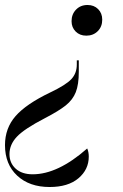

<svg xmlns="http://www.w3.org/2000/svg" viewBox="-69 -538 493 770"><path d="M-49 44Q-49 -24 -6.5 -72.5Q36 -121 132 -167Q195 -197 217 -220.5Q239 -244 239 -279V-296H247V-250Q247 -199 235 -168.5Q223 -138 195 -115.5Q167 -93 111 -64Q28 -21 -1.5 10.5Q-31 42 -31 80Q-31 116 -6 138.5Q19 161 62 161Q163 161 280 58H281Q287 72 287 90Q287 142 245.5 177Q204 212 130 212Q49 212 0 166.5Q-49 121 -49 44ZM282 -518Q308 -518 324.5 -501.5Q341 -485 341 -459Q341 -431 323 -413Q305 -395 277 -395Q251 -395 234.5 -411.5Q218 -428 218 -453Q218 -481 236 -499.5Q254 -518 282 -518Z"/></svg>

Font: Nyght Serif Italic
Style: Regular
Weight: 400
Italic angle: -16°
Designer: Maksym Kobuzan
Version: Version 0.410